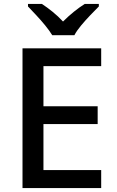

<svg xmlns="http://www.w3.org/2000/svg" viewBox="-20 -961 597 981"><path d="M497 0H95V-714H497V-623H202V-418H479V-327H202V-92H497ZM247 -781Q233 -804 211 -831Q189 -858 165 -883.5Q141 -909 123 -928V-941H194Q220 -924 248.5 -901Q277 -878 302 -851Q329 -878 357.5 -901Q386 -924 413 -941H485V-928Q466 -909 441.5 -883.5Q417 -858 394.5 -831Q372 -804 360 -781Z"/></svg>

Font: Noto Sans Tai Tham Medium
Style: Regular
Weight: 500
Designer: Monotype Design Team 2013. Revised by David WIlliams 2020
Foundry: Monotype Imaging Inc.
Version: Version 2.002; ttfautohint (v1.8.4.7-5d5b)